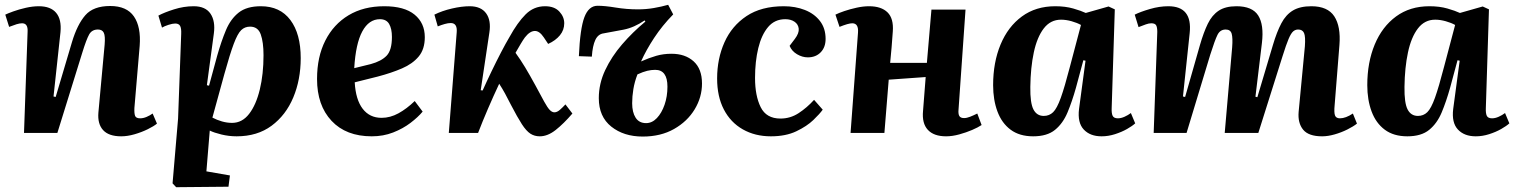

<svg xmlns="http://www.w3.org/2000/svg" viewBox="-20 -554 6309 800"><path d="M634 -39Q621 -28 595.5 -15.5Q570 -3 540.5 5.5Q511 14 485 14Q433 14 409.5 -12Q386 -38 390 -85L416 -368Q419 -404 412.5 -417.5Q406 -431 388 -431Q363 -431 351.5 -410.5Q340 -390 323 -335L219 0H80L95 -422Q97 -457 72 -457Q62 -457 49 -453Q36 -449 18 -442L2 -493Q12 -498 35.5 -506.5Q59 -515 87.5 -521.5Q116 -528 142 -528Q191 -528 214 -500.5Q237 -473 232 -420L203 -152L212 -150L280 -379Q302 -452 335.5 -490.5Q369 -529 439 -529Q508 -529 538 -485.5Q568 -442 562 -363L540 -104Q539 -81 543 -71Q547 -61 564 -61Q577 -61 591 -67Q605 -73 616 -81Z M735 -413Q736 -436 730.5 -446Q725 -456 710 -456Q699 -456 682 -450.5Q665 -445 655 -439L640 -489Q664 -502 705 -515Q746 -528 787 -528Q836 -528 857 -497Q878 -466 871 -414L842 -199L851 -197L885 -322Q902 -382 921.5 -428.5Q941 -475 974.5 -501.5Q1008 -528 1067 -528Q1147 -528 1190 -470.5Q1233 -413 1233 -312Q1233 -222 1202 -148Q1171 -74 1111.5 -30Q1052 14 966 14Q934 14 903 6.5Q872 -1 854 -10L840 160L938 177L932 224L714 226L699 210L722 -60ZM1022 -443Q1000 -443 985 -428.5Q970 -414 954 -371.5Q938 -329 915 -246L865 -64Q884 -54 905 -48Q926 -42 947 -42Q989 -42 1018 -79.5Q1047 -117 1062.5 -181Q1078 -245 1078 -324Q1078 -378 1066.5 -410.5Q1055 -443 1022 -443Z M1581 -528Q1665 -528 1707.5 -493Q1750 -458 1750 -399Q1750 -349 1724.5 -318.5Q1699 -288 1655 -269Q1611 -250 1554 -235L1458 -211Q1462 -139 1491 -101Q1520 -63 1570 -63Q1606 -63 1640.5 -82Q1675 -101 1708 -133L1741 -89Q1722 -66 1690.5 -42Q1659 -18 1618 -2Q1577 14 1529 14Q1422 14 1361.5 -50.5Q1301 -115 1301 -225Q1301 -317 1335.5 -385Q1370 -453 1432.5 -490.5Q1495 -528 1581 -528ZM1613 -400Q1613 -434 1601.5 -454Q1590 -474 1563 -474Q1517 -474 1489.5 -423Q1462 -372 1456 -270L1525 -287Q1569 -299 1591 -322Q1613 -345 1613 -400Z M1983 -178 1991 -177Q2008 -215 2028 -256.5Q2048 -298 2067.5 -335.5Q2087 -373 2103 -400Q2136 -460 2170 -494Q2204 -528 2251 -528Q2290 -528 2310.5 -506Q2331 -484 2331 -457Q2331 -429 2313 -407Q2295 -385 2264 -371L2246 -398Q2228 -425 2209 -425Q2188 -425 2167 -398Q2159 -387 2149.5 -371Q2140 -355 2128 -334Q2149 -305 2168 -273.5Q2187 -242 2211 -198Q2234 -155 2247.5 -130.5Q2261 -106 2270.5 -96Q2280 -86 2290 -86Q2301 -86 2312.5 -96Q2324 -106 2336 -119L2365 -81Q2329 -39 2295.5 -12.5Q2262 14 2229 14Q2207 14 2190 3Q2173 -8 2154.5 -36.5Q2136 -65 2109 -117Q2096 -143 2084.5 -164Q2073 -185 2060 -205Q2036 -154 2013 -100.5Q1990 -47 1972 0H1850L1883 -420Q1886 -458 1858 -458Q1847 -458 1833 -454Q1819 -450 1804 -444L1790 -493Q1822 -509 1863 -518.5Q1904 -528 1937 -528Q1984 -528 2005.5 -498.5Q2027 -469 2019 -418Z M2651 -298Q2685 -313 2714.5 -321.5Q2744 -330 2778 -330Q2835 -330 2870 -298.5Q2905 -267 2905 -206Q2905 -149 2874.5 -98.5Q2844 -48 2788.5 -16.5Q2733 15 2658 15Q2579 15 2527 -26.5Q2475 -68 2475 -145Q2475 -205 2501.5 -261.5Q2528 -318 2572 -369Q2616 -420 2669 -464L2666 -469Q2622 -439 2578.5 -430.5Q2535 -422 2495 -415Q2472 -412 2460.5 -387.5Q2449 -363 2446 -318L2392 -320Q2397 -435 2415 -482.5Q2433 -530 2470 -530Q2500 -530 2545.5 -522.5Q2591 -515 2638 -515Q2672 -515 2704 -520.5Q2736 -526 2764 -534L2785 -494Q2739 -447 2705.5 -396Q2672 -345 2651 -298ZM2636 -244Q2624 -213 2619 -182.5Q2614 -152 2614 -124Q2614 -86 2628.5 -63.5Q2643 -41 2672 -41Q2697 -41 2717 -62Q2737 -83 2749 -117.5Q2761 -152 2761 -193Q2761 -263 2710 -263Q2694 -263 2677 -259Q2660 -255 2636 -244Z M3246 -528Q3294 -528 3333.5 -512.5Q3373 -497 3396.5 -466.5Q3420 -436 3420 -392Q3420 -357 3399.5 -336Q3379 -315 3346 -315Q3323 -315 3301 -328Q3279 -341 3270 -363L3292 -392Q3310 -416 3308 -434.5Q3306 -453 3290.5 -463.5Q3275 -474 3252 -474Q3208 -474 3180.5 -441.5Q3153 -409 3139.5 -353.5Q3126 -298 3126 -229Q3126 -155 3149.5 -107.5Q3173 -60 3232 -60Q3273 -60 3307.5 -82.5Q3342 -105 3372 -138L3408 -97Q3396 -80 3369 -54Q3342 -28 3298 -7Q3254 14 3192 14Q3126 14 3075 -15Q3024 -44 2996 -98Q2968 -152 2968 -227Q2968 -309 2998.5 -377.5Q3029 -446 3090.5 -487Q3152 -528 3246 -528Z M3837 -233 3683 -222 3665 0H3524L3555 -418Q3558 -457 3531 -457Q3515 -457 3478 -442L3461 -493Q3475 -500 3498.5 -508Q3522 -516 3549.5 -522Q3577 -528 3601 -528Q3652 -528 3678 -502.5Q3704 -477 3700 -423Q3698 -389 3695 -357Q3692 -325 3689 -292H3842L3861 -514H4003L3974 -99Q3972 -80 3977 -71Q3982 -62 3997 -62Q4008 -62 4022 -67.5Q4036 -73 4052 -81L4070 -33Q4055 -23 4030.5 -12.5Q4006 -2 3977 6Q3948 14 3922 14Q3871 14 3846 -13Q3821 -40 3826 -92Z M4612 -104Q4611 -82 4616 -71.5Q4621 -61 4638 -61Q4651 -61 4665.5 -67.5Q4680 -74 4692 -83L4710 -40Q4698 -29 4676 -16.5Q4654 -4 4626 5Q4598 14 4570 14Q4522 14 4495.5 -14.5Q4469 -43 4476 -100L4503 -301L4494 -303L4463 -188Q4447 -131 4428 -85.5Q4409 -40 4376 -13Q4343 14 4285 14Q4228 14 4191 -13.5Q4154 -41 4136 -89.5Q4118 -138 4118 -199Q4118 -294 4149 -368.5Q4180 -443 4238 -485.5Q4296 -528 4377 -528Q4419 -528 4452 -518.5Q4485 -509 4504 -500L4599 -527L4625 -515ZM4329 -71Q4352 -71 4368 -86.5Q4384 -102 4400 -146.5Q4416 -191 4438 -276L4484 -450Q4468 -459 4445 -465.5Q4422 -472 4401 -472Q4357 -472 4329 -435.5Q4301 -399 4287.5 -335.5Q4274 -272 4273 -192Q4272 -125 4286 -98Q4300 -71 4329 -71Z M5114 -357Q5117 -396 5112 -413.5Q5107 -431 5087 -431Q5064 -431 5053 -409Q5042 -387 5023 -327L4924 0H4787L4802 -421Q4802 -441 4797 -449Q4792 -457 4777 -457Q4767 -457 4754.5 -452.5Q4742 -448 4724 -441L4708 -493Q4732 -505 4771.5 -516.5Q4811 -528 4848 -528Q4949 -528 4937 -416L4909 -152L4918 -150L4980 -367Q4995 -419 5012.5 -455Q5030 -491 5058 -509.5Q5086 -528 5132 -528Q5198 -528 5222.5 -489.5Q5247 -451 5238 -375L5211 -151L5219 -149L5284 -367Q5300 -421 5319 -457Q5338 -493 5367.5 -510.5Q5397 -528 5444 -528Q5512 -528 5539.5 -486Q5567 -444 5561 -367L5541 -116Q5538 -85 5542.5 -73Q5547 -61 5563 -61Q5587 -61 5617 -81L5634 -39Q5619 -27 5594 -14.5Q5569 -2 5541 6Q5513 14 5489 14Q5432 14 5409.5 -14Q5387 -42 5391 -88L5417 -361Q5420 -402 5413.5 -416.5Q5407 -431 5389 -431Q5377 -431 5368 -423Q5359 -415 5349 -391.5Q5339 -368 5324 -320L5223 0H5083Z M6171 -104Q6170 -82 6175 -71.5Q6180 -61 6197 -61Q6210 -61 6224.5 -67.5Q6239 -74 6251 -83L6269 -40Q6257 -29 6235 -16.5Q6213 -4 6185 5Q6157 14 6129 14Q6081 14 6054.5 -14.5Q6028 -43 6035 -100L6062 -301L6053 -303L6022 -188Q6006 -131 5987 -85.5Q5968 -40 5935 -13Q5902 14 5844 14Q5787 14 5750 -13.5Q5713 -41 5695 -89.5Q5677 -138 5677 -199Q5677 -294 5708 -368.5Q5739 -443 5797 -485.5Q5855 -528 5936 -528Q5978 -528 6011 -518.5Q6044 -509 6063 -500L6158 -527L6184 -515ZM5888 -71Q5911 -71 5927 -86.5Q5943 -102 5959 -146.5Q5975 -191 5997 -276L6043 -450Q6027 -459 6004 -465.5Q5981 -472 5960 -472Q5916 -472 5888 -435.5Q5860 -399 5846.5 -335.5Q5833 -272 5832 -192Q5831 -125 5845 -98Q5859 -71 5888 -71Z"/></svg>

Font: Literata 36pt
Style: Bold Italic
Weight: 700
Italic angle: -2°
Designer: Latin by Veronika Burian and Jose Scaglione. Greek by Irene Vlachou. Cyrillic by Vera Evstafieva
Foundry: TypeTogether
Version: Version 3.002